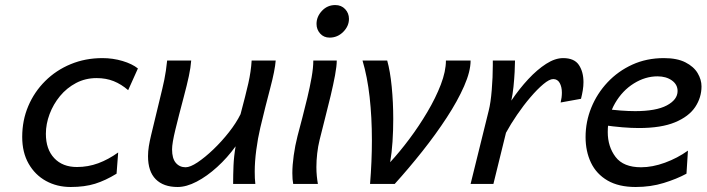

<svg xmlns="http://www.w3.org/2000/svg" viewBox="-20 -728 2797 760"><path d="M447.8 -124.5 441.4 -40.5Q397.9 -13.7 356.4 -0.7Q314.9 12.2 259.8 12.2Q205.6 12.2 162.1 -11.7Q118.7 -35.6 93.3 -80.1Q67.9 -124.5 67.9 -186Q67.9 -251.5 91.8 -307.9Q115.7 -364.3 158.9 -407.2Q202.1 -450.2 260 -474.1Q317.9 -498 385.3 -498Q426.8 -498 465.1 -486.6Q503.4 -475.1 525.9 -457L487.3 -371.1Q460.4 -394.5 430.2 -406.7Q399.9 -418.9 362.3 -418.9Q317.9 -418.9 281 -399.4Q244.1 -379.9 217.5 -347.7Q190.9 -315.4 176.3 -276.4Q161.6 -237.3 161.6 -198.2Q161.6 -137.2 194.6 -102.1Q227.5 -66.9 284.7 -66.9Q328.6 -66.9 368.9 -81.8Q409.2 -96.7 447.8 -124.5Z M990.7 0H902.8Q902.8 -36.1 904.3 -72.5Q905.8 -108.9 912.6 -148.9Q879.9 -103.5 839.6 -66.9Q799.3 -30.3 758.5 -9Q717.8 12.2 683.1 12.2Q627 12.2 596.4 -18.6Q565.9 -49.3 565.9 -109.9Q565.9 -128.4 569.1 -148.7Q572.3 -168.9 578.1 -192.9L612.3 -334.5Q623.5 -379.4 630.4 -412.4Q637.2 -445.3 641.6 -488.3H736.8Q734.9 -460.9 727.5 -426.5Q720.2 -392.1 707 -342.8Q687.5 -269.5 674.3 -215.3Q661.1 -161.1 661.1 -136.7Q661.1 -100.6 676 -83.3Q690.9 -65.9 714.8 -65.9Q732.9 -65.9 762.2 -85.4Q791.5 -105 824.5 -136.5Q857.4 -168 886.2 -204.6Q915 -241.2 932.1 -275.9Q952.1 -350.6 962.9 -397.9Q973.6 -445.3 976.1 -488.3H1071.3Q1068.4 -449.7 1049.6 -378.9Q1030.8 -308.1 1010.3 -222.2Q1000.5 -180.7 994.4 -134.3Q988.3 -87.9 988.3 -48.8Q988.3 -35.2 988.8 -22.9Q989.3 -10.7 990.7 0Z M1232.9 -633.3Q1232.9 -662.1 1254.4 -685.1Q1275.9 -708 1307.1 -708Q1331.1 -708 1346.2 -691.9Q1361.3 -675.8 1361.3 -653.3Q1361.3 -624.5 1338.6 -601.8Q1315.9 -579.1 1284.7 -579.1Q1261.7 -579.1 1247.3 -595.2Q1232.9 -611.3 1232.9 -633.3ZM1220.2 -488.3H1313Q1313 -466.8 1306.2 -429.9Q1299.3 -393.1 1288.8 -348.9Q1278.3 -304.7 1267.1 -261.7L1245.1 -174.3Q1238.8 -148.9 1235.6 -120.8Q1232.4 -92.8 1232.4 -66.4Q1232.4 -47.9 1234.1 -30.8Q1235.8 -13.7 1238.3 0H1140.6Q1137.2 -16.6 1137.2 -42.5Q1137.2 -73.7 1142.6 -112.5Q1147.9 -151.4 1157.7 -189.5L1176.8 -262.2Q1186.5 -299.3 1196.5 -341.1Q1206.5 -382.8 1213.4 -421.6Q1220.2 -460.4 1220.2 -488.3Z M1415 -488.3H1512.7Q1524.4 -446.8 1530.5 -385Q1536.6 -323.2 1536.6 -256.8Q1536.6 -211.4 1533.7 -167.2Q1530.8 -123 1524.4 -85.9Q1561.5 -126 1600.1 -177.5Q1638.7 -229 1671.6 -284.7Q1704.6 -340.3 1724.9 -393.1Q1745.1 -445.8 1745.1 -488.3H1842.8Q1842.8 -445.3 1817.1 -387Q1791.5 -328.6 1748.3 -262.5Q1705.1 -196.3 1651.6 -128.9Q1598.1 -61.5 1542.5 0H1444.8Q1452.1 -89.4 1452.1 -172.9Q1452.1 -263.7 1443.1 -344Q1434.1 -424.3 1415 -488.3Z M1933.1 0H1842.8L1914.6 -290.5Q1922.4 -321.3 1926.5 -371.8Q1930.7 -422.4 1930.7 -469.2V-488.3H2018.6Q2018.6 -471.2 2017.1 -442.9Q2015.6 -414.6 2012.5 -384Q2009.3 -353.5 2003.9 -329.6Q2035.6 -376.5 2071 -414.6Q2106.4 -452.6 2141.8 -475.3Q2177.2 -498 2209 -498Q2253.4 -498 2271.5 -470.7Q2289.6 -443.4 2289.6 -402.8Q2289.6 -387.7 2286.9 -370.8Q2284.2 -354 2279.8 -336.9L2199.2 -322.3Q2204.1 -342.3 2204.1 -361.3Q2204.1 -383.8 2195.6 -399.4Q2187 -415 2169.9 -415Q2154.8 -415 2130.9 -395Q2106.9 -375 2079.6 -343Q2052.2 -311 2026.9 -273.9Q2001.5 -236.8 1982.9 -202.6Z M2703.1 -131.8 2697.3 -40.5Q2658.7 -19.5 2607.2 -3.7Q2555.7 12.2 2496.1 12.2Q2429.2 12.2 2385 -13.4Q2340.8 -39.1 2319.3 -84Q2297.9 -128.9 2297.9 -185.5Q2297.9 -246.1 2320.6 -302Q2343.3 -357.9 2384.8 -402.1Q2426.3 -446.3 2482.9 -472.2Q2539.6 -498 2607.9 -498Q2660.2 -498 2693.1 -481.2Q2726.1 -464.4 2741.5 -438.5Q2756.8 -412.6 2756.8 -386.2Q2756.8 -341.8 2731.7 -304.2Q2706.5 -266.6 2651.9 -243.9Q2597.2 -221.2 2508.8 -221.2Q2449.2 -221.2 2367.2 -232.9V-297.9Q2404.8 -293 2436.5 -290.5Q2468.3 -288.1 2494.1 -288.1Q2577.1 -288.1 2619.6 -310.8Q2662.1 -333.5 2662.1 -367.7Q2662.1 -393.6 2639.4 -409.7Q2616.7 -425.8 2582.5 -425.8Q2534.2 -425.8 2489 -397.7Q2443.8 -369.6 2414.8 -319.8Q2385.7 -270 2385.7 -205.1Q2385.7 -147.5 2416.7 -106.7Q2447.8 -65.9 2517.6 -65.9Q2562.5 -65.9 2612.1 -84Q2661.6 -102.1 2703.1 -131.8Z"/></svg>

Font: Andika
Style: Italic
Weight: 400
Italic angle: -14°
Designer: Victor Gaultney, Annie Olsen, Julie Remington, Don Collingsworth, Eric Hays, Becca Hirsbrunner
Foundry: SIL International
Version: Version 6.101